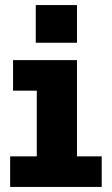

<svg xmlns="http://www.w3.org/2000/svg" viewBox="-20 -737 440 757"><path d="M121 -717H283.5V-568.5H121ZM20 0V-120.5H125V-379.5H31.5V-500H283.5V-120.5H381V0Z"/></svg>

Font: Trispace SemiCondensed
Style: Bold
Weight: 700
Width: 4
Designer: Tyler Finck
Foundry: Etcetera Type Company
Version: Version 1.210; ttfautohint (v1.8.3)